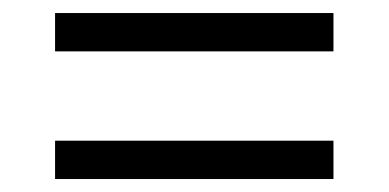

<svg xmlns="http://www.w3.org/2000/svg" viewBox="-20 -505 599 296"><path d="M64.9 -484.9H494.1V-425.8H64.9ZM64.9 -288.1H494.1V-229H64.9Z"/></svg>

Font: Noto Serif Gujarati
Style: Regular
Weight: 400
Designer: Indian Type Foundry
Foundry: Monotype Imaging Inc.
Version: Version 1.02